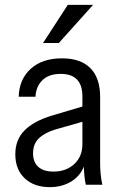

<svg xmlns="http://www.w3.org/2000/svg" viewBox="-20 -760 498 790"><path d="M333 0Q329 -18 327 -39.5Q325 -61 325 -90H319V-364Q319 -410 296.5 -433Q274 -456 230 -456Q181 -456 154.5 -430Q128 -404 126 -362H57Q59 -434 106.5 -477Q154 -520 235 -520Q312 -520 352 -479.5Q392 -439 392 -361V-90Q392 -68 394 -45.5Q396 -23 401 0ZM185 10Q120 10 81.5 -26.5Q43 -63 43 -125Q43 -185 80.5 -223Q118 -261 192 -284L337 -327V-264L207 -227Q162 -213 139 -190Q116 -167 116 -129Q116 -93 137.5 -73.5Q159 -54 200 -54Q252 -54 285.5 -85Q319 -116 319 -166L331 -91Q317 -42 277.5 -16Q238 10 185 10ZM222 -583H157L259 -740H363Z"/></svg>

Font: Instrument Sans SemiCondensed
Style: Regular
Weight: 400
Width: 4
Designer: Rodrigo Fuenzalida
Foundry: fragTYPE
Version: Version 1.000;gftools[0.9.28]